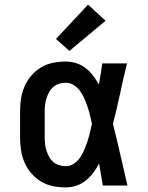

<svg xmlns="http://www.w3.org/2000/svg" viewBox="-20 -805 640 833"><path d="M265 8Q237 8 209.5 2.5Q182 -3 158 -17.5Q134 -32 115.5 -53.5Q97 -75 86 -101Q75 -127 71 -154.5Q67 -182 67 -210V-320Q67 -348 71 -375.5Q75 -403 86 -429Q97 -455 115.5 -476.5Q134 -498 158 -512.5Q182 -527 209.5 -532.5Q237 -538 265 -538Q288 -538 310.5 -531Q333 -524 351.5 -509.5Q370 -495 384 -476.5Q398 -458 409 -438Q413 -461 417 -484Q421 -507 424 -530H531Q515 -465 501 -399Q487 -333 470 -268Q487 -201 502 -134Q517 -67 533 0H426Q422 -24 418 -48Q414 -72 410 -96Q399 -75 385 -56Q371 -37 352.5 -22Q334 -7 311.5 0.5Q289 8 265 8ZM265 -84Q285 -84 301.5 -95.5Q318 -107 328.5 -123Q339 -139 346.5 -157Q354 -175 360 -193.5Q366 -212 370.5 -230.5Q375 -249 379 -268Q375 -287 370.5 -305Q366 -323 360 -341Q354 -359 346.5 -376.5Q339 -394 328 -409.5Q317 -425 300.5 -435.5Q284 -446 265 -446Q251 -446 236.5 -441.5Q222 -437 211 -427.5Q200 -418 193 -405Q186 -392 181.5 -378Q177 -364 175.5 -349.5Q174 -335 174 -320V-210Q174 -195 175.5 -180.5Q177 -166 181.5 -152Q186 -138 193 -125Q200 -112 211 -102.5Q222 -93 236.5 -88.5Q251 -84 265 -84ZM281 -584 223 -636 362 -785 438 -715Z"/></svg>

Font: Iosevka Curly SmBdEx
Style: Regular
Weight: 600
Width: 7
Monospace: yes
Designer: Belleve Invis
Foundry: Belleve Invis
Version: Version 11.1.0; ttfautohint (v1.8.3)